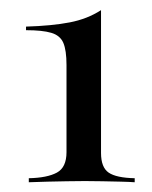

<svg xmlns="http://www.w3.org/2000/svg" viewBox="-20 -718 306 386"><path d="M37.9 -351.6V-359.7Q75 -360.5 94.4 -371Q113.7 -381.5 113.7 -412.1V-587.1Q113.7 -616.9 107.3 -631.9Q100.8 -646.8 83.1 -652Q65.3 -657.3 32.3 -657.3V-664.5Q84.7 -666.1 120.2 -673Q155.6 -679.8 183.1 -697.6V-410.5Q183.1 -381.5 198.4 -371Q213.7 -360.5 250.8 -359.7V-351.6Q240.3 -352.4 222.6 -352.8Q204.8 -353.2 185.9 -353.6Q166.9 -354 150.8 -354Q133.1 -354 114.1 -353.6Q95.2 -353.2 75.8 -352.8Q56.5 -352.4 37.9 -351.6Z"/></svg>

Font: Playfair 144pt
Style: Regular
Weight: 400
Designer: Claus Eggers Sørensen
Foundry: Claus Eggers Sørensen
Version: Version 2.001;gftools[0.9.30]